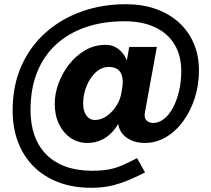

<svg xmlns="http://www.w3.org/2000/svg" viewBox="-20 -730 1004 912"><path d="M414 162Q326 162 257 135.5Q188 109 139.5 60.5Q91 12 65.5 -55.5Q40 -123 40 -205Q40 -323 81.5 -416.5Q123 -510 197 -575.5Q271 -641 368.5 -675.5Q466 -710 577 -710Q656 -710 720 -687.5Q784 -665 830 -623Q876 -581 900.5 -523.5Q925 -466 925 -396Q925 -327 905.5 -265.5Q886 -204 851 -155.5Q816 -107 769 -79Q722 -51 668 -51Q631 -51 602.5 -64Q574 -77 557.5 -100Q541 -123 541 -154Q541 -171 543 -187.5Q545 -204 547 -222L569 -201Q553 -154 527.5 -120Q502 -86 468.5 -68.5Q435 -51 395 -51Q351 -51 316 -74.5Q281 -98 260.5 -140Q240 -182 240 -237Q240 -285 258 -334Q276 -383 308.5 -424.5Q341 -466 385 -491.5Q429 -517 482 -517Q513 -517 537 -501Q561 -485 576 -457Q591 -429 594 -392L566 -352L594 -507H725L668 -194Q664 -168 677 -157Q690 -146 707 -146Q735 -146 759.5 -165.5Q784 -185 802 -219Q820 -253 830.5 -297.5Q841 -342 841 -391Q841 -466 809 -519Q777 -572 716.5 -600.5Q656 -629 571 -629Q469 -629 386.5 -600.5Q304 -572 245.5 -518Q187 -464 156 -386Q125 -308 125 -208Q125 -140 144 -86.5Q163 -33 200.5 4.5Q238 42 292.5 61.5Q347 81 417 81Q465 81 498.5 74.5Q532 68 562.5 54.5Q593 41 631 21L669 89Q610 119 567.5 134.5Q525 150 489.5 156Q454 162 414 162ZM431 -160Q460 -160 486.5 -178.5Q513 -197 532.5 -227Q552 -257 557 -291Q560 -307 561.5 -319Q563 -331 563 -342Q563 -364 555.5 -380Q548 -396 533.5 -404Q519 -412 497 -412Q463 -412 435.5 -387Q408 -362 391.5 -322Q375 -282 375 -238Q375 -202 390.5 -181Q406 -160 431 -160Z"/></svg>

Font: Readex Pro SemiBold
Style: Regular
Weight: 600
Designer: Bonnie Shaver-Troup, Thomas Jockin
Foundry: Lexend
Version: Version 1.204